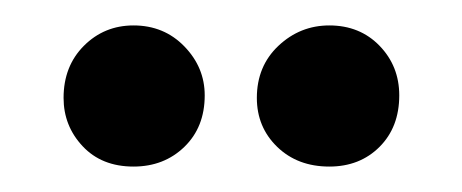

<svg xmlns="http://www.w3.org/2000/svg" viewBox="-20 -643 363 151"><path d="M85 -512Q60 -512 45 -528Q30 -544 30 -566Q30 -591 46 -607Q62 -623 85 -623Q109 -623 125 -606.5Q141 -590 141 -568Q141 -543 125 -527.5Q109 -512 85 -512ZM239 -512Q214 -512 198 -527.5Q182 -543 182 -566Q182 -591 199 -607Q216 -623 239 -623Q263 -623 278.5 -607Q294 -591 294 -568Q294 -543 278.5 -527.5Q263 -512 239 -512Z"/></svg>

Font: Junicode Two Beta Condensed Medium
Style: Regular
Weight: 500
Width: 3
Designer: Peter S. Baker
Foundry: Briery Creek Software
Version: Version 1.053; ttfautohint (v1.8.4)